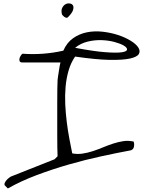

<svg xmlns="http://www.w3.org/2000/svg" viewBox="-20 -983 828 1112"><path d="M7.8 90.8Q3.9 84 7.8 75.7Q11.7 67.4 18.1 60.1Q24.4 52.7 31.7 47.4Q39.1 42 42 40L295.9 -60.5L313.5 -78.1Q312.5 -94.7 312 -129.4Q311.5 -164.1 311.5 -207V-389.6Q311.5 -433.6 312 -467.8Q312.5 -502 313.5 -518.6Q313.5 -524.4 315.9 -539.1Q318.4 -553.7 320.8 -570.3Q323.2 -586.9 325.7 -601.1Q328.1 -615.2 330.1 -621.1H110.4Q97.7 -621.1 94.2 -627.9Q90.8 -634.8 92.8 -643.6Q94.7 -652.3 100.1 -660.6Q105.5 -668.9 110.4 -671.9Q229.5 -663.1 346.7 -689.5Q367.2 -736.3 403.3 -761.7Q439.5 -787.1 483.4 -795.9Q527.3 -804.7 574.7 -799.3Q622.1 -793.9 663.6 -780.3Q705.1 -766.6 736.8 -747.1Q768.6 -727.5 781.2 -707.5Q793.9 -687.5 784.2 -670.4Q774.4 -653.3 732.9 -644Q691.4 -634.8 614.3 -636.2Q537.1 -637.7 415 -655.3Q390.6 -620.1 377.4 -575.2Q364.3 -530.3 359.9 -480.5Q355.5 -430.7 357.9 -378.4Q360.4 -326.2 366.7 -275.9Q373 -225.6 381.8 -179.2Q390.6 -132.8 398.4 -94.7Q427.7 -88.9 457.5 -93.3Q487.3 -97.7 517.1 -107.4Q546.9 -117.2 576.2 -129.4Q605.5 -141.6 635.3 -151.4Q665 -161.1 694.3 -165.5Q723.6 -169.9 753.9 -163.1Q758.8 -150.4 755.9 -133.8Q752.9 -117.2 737.3 -112.3Q658.2 -97.7 565.9 -77.6Q473.6 -57.6 378.4 -30.3Q283.2 -2.9 192.4 31.2Q101.6 65.4 25.4 108.4ZM415 -706.1Q524.4 -685.5 589.4 -680.7Q654.3 -675.8 684.6 -680.2Q714.8 -684.6 715.8 -695.8Q716.8 -707 697.3 -718.8Q677.7 -730.5 643.6 -739.7Q609.4 -749 569.3 -750.5Q529.3 -752 488.3 -742.2Q447.3 -732.4 415 -706.1ZM338.9 -899.4Q333 -922.9 340.3 -937.5Q347.7 -952.1 359.4 -958.5Q371.1 -964.8 384.3 -962.9Q397.5 -960.9 402.8 -951.2Q408.2 -941.4 402.8 -924.3Q397.5 -907.2 373 -882.8Q369.1 -878.9 363.3 -880.4Q357.4 -881.8 352.5 -885.3Q347.7 -888.7 343.8 -893.1Q339.8 -897.5 338.9 -899.4Z"/></svg>

Font: Over the Rainbow
Style: Regular
Weight: 400
Designer: Kimberly Geswein
Foundry: Kimberly Geswein
Version: Version 1.002 2010